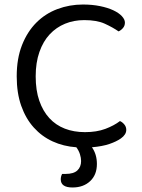

<svg xmlns="http://www.w3.org/2000/svg" viewBox="-20 -641 628 850"><path d="M533 -541Q533 -527 524.5 -517Q516 -507 505 -502Q479 -520 444 -536Q409 -552 353 -552Q307 -552 268 -536Q229 -520 200 -489Q171 -458 154.5 -411Q138 -364 138 -303Q138 -241 154 -195Q170 -149 198.5 -118Q227 -87 267 -71.5Q307 -56 356 -56Q408 -56 446.5 -70.5Q485 -85 511 -105Q521 -101 530 -90.5Q539 -80 539 -66Q539 -45 515 -28Q495 -14 464 -3.5Q433 7 387 11Q409 42 409 85Q409 133 379 161Q349 189 301 189Q249 189 249 153Q249 140 255 129H270Q306 129 322.5 113.5Q339 98 339 72Q339 58 334 42Q329 26 318 11Q261 7 213 -15Q165 -37 129.5 -76.5Q94 -116 74 -172.5Q54 -229 54 -303Q54 -382 77.5 -441.5Q101 -501 141 -541Q181 -581 234.5 -601Q288 -621 347 -621Q388 -621 422.5 -614Q457 -607 481.5 -595.5Q506 -584 519.5 -569.5Q533 -555 533 -541Z"/></svg>

Font: Baloo 2
Style: Regular
Weight: 400
Designer: Sarang Kulkarni and Ek Type
Foundry: Ek Type
Version: Version 1.640;hotconv 1.0.111;makeotfexe 2.5.65597; ttfautoh